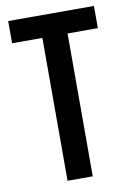

<svg xmlns="http://www.w3.org/2000/svg" viewBox="-82 -766 560 818"><g transform="rotate(-10 198.0 -357.0)"><path d="M252 0V-618H383V-714H12V-618H143V0Z"/></g></svg>

Font: Noto Sans Display Condensed Medium
Style: Regular
Weight: 500
Width: 3
Designer: Monotype Design Team
Foundry: Monotype Imaging Inc.
Version: Version 1.900